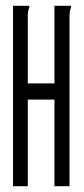

<svg xmlns="http://www.w3.org/2000/svg" viewBox="-20 -643 290 663"><path d="M25 -623H81V-616Q78 -610 77 -603Q76 -596 76 -579V-355H168V-623H225V-616Q222 -610 221 -603Q220 -596 220 -579V0H168V-299H76V0H25Z"/></svg>

Font: Inconsolata UltraCondensed
Style: Regular
Weight: 400
Width: 1
Monospace: yes
Designer: Raph Levien, Cyreal, Brenton Simpson
Foundry: Raph Levien, Cyreal, Google
Version: Version 3.000; ttfautohint (v1.8.2.53-6de2)